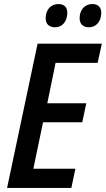

<svg xmlns="http://www.w3.org/2000/svg" viewBox="-20 -930 524 950"><path d="M253 -795C288 -795 313 -824 313 -867C313 -896 296 -910 269 -910C229 -910 206 -879 206 -840C206 -810 224 -795 253 -795ZM420 -795C456 -795 481 -824 481 -867C481 -896 463 -910 437 -910C397 -910 374 -879 374 -840C374 -810 392 -795 420 -795ZM15 0H333L353 -95H145L193 -325H387L407 -419H214L255 -619H463L484 -714H166Z"/></svg>

Font: Noto Sans Display SemiCondensed Medium
Style: Italic
Weight: 500
Width: 4
Italic angle: -12°
Designer: Monotype Design Team
Foundry: Monotype Imaging Inc.
Version: Version 1.900